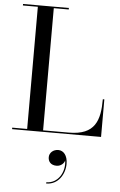

<svg xmlns="http://www.w3.org/2000/svg" viewBox="-67 -795 715 1146"><g transform="rotate(5 291.0 -222.0)"><path d="M556.5 0V-225H547.5C547.5 -98 520 -9 363 -9H208.5V-741H298V-750H23.5V-741H113V-9H23.5V0ZM256 147.5C256 173.5 272 194.5 306.5 194.5C332.5 194.5 351.5 176 355.5 158.5C366 227 325 298 254.5 298V305.5C326.5 305.5 365.5 240 365.5 178.5C365.5 128 341 100 309.5 100C279 100 256 121 256 147.5Z"/></g></svg>

Font: Bodoni* 24
Style: Regular
Weight: 400
Version: Version 2.3